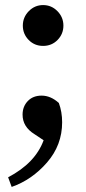

<svg xmlns="http://www.w3.org/2000/svg" viewBox="-20 -523 340 757"><path d="M207 -365.5Q184 -342 150 -342Q116 -342 93 -365.5Q70 -389 70 -422Q70 -455 93.5 -479Q117 -503 150 -503Q183 -503 206.5 -479Q230 -455 230 -422Q230 -389 207 -365.5ZM152 30 116 6Q69 -23 69 -71Q69 -103 89.5 -124.5Q110 -146 144 -146Q180 -146 212 -117Q225 -82 225 -41Q225 49 165.5 117.5Q106 186 26 214L12 176Q119 120 152 30Z"/></svg>

Font: TypoPRO Source Serif Pro
Style: Regular
Weight: 600
Designer: Frank Grießhammer
Foundry: Adobe Systems Incorporated
Version: Version 1.017;PS 1.0;hotconv 1.0.79;makeotf.lib2.5.61930